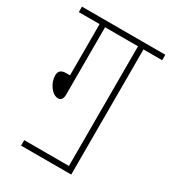

<svg xmlns="http://www.w3.org/2000/svg" viewBox="-156 -707 709 792"><g transform="rotate(30 198.5 -311.0)"><path d="M69 -26V0H308V-596H397V-622H0V-596H99V-352H81C55 -352 46 -340 46 -321C46 -286 74 -245 103 -245C116 -245 125 -253 125 -276V-596H282V-26Z"/></g></svg>

Font: Noto Sans Devanagari UI ExtraCondensed Thin
Style: Regular
Weight: 100
Width: 2
Designer: Jelle Bosma - Monotype Design Team
Foundry: Monotype Imaging Inc.
Version: Version 2.004